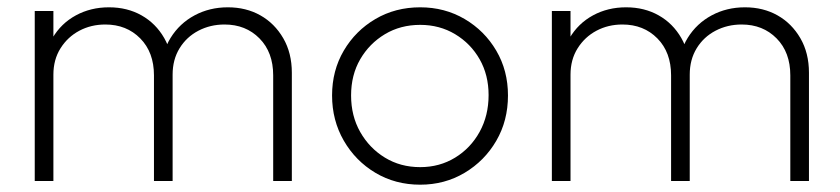

<svg xmlns="http://www.w3.org/2000/svg" viewBox="-20 -495 2297 525"><path d="M75 0V-465H126V0ZM401 0V-289Q401 -352 363.5 -390Q326 -428 268 -428Q229 -428 197 -411Q165 -394 145.5 -363Q126 -332 126 -291L100 -297Q100 -351 123.5 -391Q147 -431 187.5 -453Q228 -475 278 -475Q328 -475 367 -453Q406 -431 429 -391Q452 -351 452 -297V0ZM727 0V-289Q727 -352 689.5 -390Q652 -428 594 -428Q555 -428 522.5 -411Q490 -394 471 -363Q452 -332 452 -291L421 -297Q422 -352 446.5 -391.5Q471 -431 512 -453Q553 -475 603 -475Q653 -475 692 -453Q731 -431 754.5 -390.5Q778 -350 778 -296V0Z M1129 10Q1061 10 1006.5 -22.5Q952 -55 920 -110.5Q888 -166 888 -234Q888 -302 920 -356.5Q952 -411 1006.5 -443Q1061 -475 1129 -475Q1196 -475 1250.5 -443Q1305 -411 1337 -356.5Q1369 -302 1369 -234Q1369 -165 1337 -110Q1305 -55 1250.5 -22.5Q1196 10 1129 10ZM1129 -38Q1182 -38 1224.5 -64Q1267 -90 1291.5 -134.5Q1316 -179 1316 -235Q1316 -290 1291.5 -333Q1267 -376 1224.5 -401.5Q1182 -427 1129 -427Q1075 -427 1032.5 -401.5Q990 -376 965 -333Q940 -290 940 -234Q940 -178 965 -134Q990 -90 1032.5 -64Q1075 -38 1129 -38Z M1489 0V-465H1540V0ZM1815 0V-289Q1815 -352 1777.5 -390Q1740 -428 1682 -428Q1643 -428 1611 -411Q1579 -394 1559.5 -363Q1540 -332 1540 -291L1514 -297Q1514 -351 1537.5 -391Q1561 -431 1601.5 -453Q1642 -475 1692 -475Q1742 -475 1781 -453Q1820 -431 1843 -391Q1866 -351 1866 -297V0ZM2141 0V-289Q2141 -352 2103.5 -390Q2066 -428 2008 -428Q1969 -428 1936.5 -411Q1904 -394 1885 -363Q1866 -332 1866 -291L1835 -297Q1836 -352 1860.5 -391.5Q1885 -431 1926 -453Q1967 -475 2017 -475Q2067 -475 2106 -453Q2145 -431 2168.5 -390.5Q2192 -350 2192 -296V0Z"/></svg>

Font: Outfit Thin ExtraLight
Style: Regular
Weight: 250
Version: Version 1.100;gftools[0.9.27]